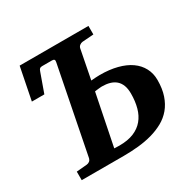

<svg xmlns="http://www.w3.org/2000/svg" viewBox="-148 -830 1002 989"><g transform="rotate(-30 353.0 -335.5)"><path d="M509.8 -259.8Q509.8 -288.6 502 -308.8Q494.1 -329.1 479.5 -341.8Q464.8 -354.5 444.1 -360.4Q423.3 -366.2 397.9 -366.2Q394.5 -366.2 389.4 -365.7Q384.3 -365.2 378.2 -364.7Q372.1 -364.3 366 -363.3Q359.9 -362.3 355 -361.8L293.9 -58.1Q300.8 -58.1 308.6 -57.6Q316.4 -57.1 324.2 -57.1Q374.5 -57.1 409.7 -71.5Q444.8 -85.9 467 -112.5Q489.3 -139.2 499.5 -176.5Q509.8 -213.9 509.8 -259.8ZM663.1 -252Q663.1 -200.2 649.9 -161.4Q636.7 -122.6 613.3 -94.5Q589.8 -66.4 557.4 -48.3Q524.9 -30.3 486.6 -19.5Q448.2 -8.8 405.3 -4.4Q362.3 0 317.9 0H66.9V-50.8L128.9 -56.2Q138.2 -57.1 145.8 -62.7Q153.3 -68.4 155.8 -78.1L256.8 -590.8Q259.3 -602.1 255.9 -606.4Q252.4 -610.8 242.2 -610.8H184.1Q174.8 -610.8 169.9 -606.9Q165 -603 161.1 -590.8L121.1 -479H46.9L85 -670.9H494.1V-620.1L426.8 -615.2Q418 -614.3 410.2 -608.4Q402.3 -602.5 399.9 -592.8L366.2 -419.9Q378.9 -420.9 392.8 -421.9Q406.7 -422.9 418 -422.9Q475.1 -422.9 520.8 -411.1Q566.4 -399.4 597.9 -377.2Q629.4 -355 646.2 -323.2Q663.1 -291.5 663.1 -252Z"/></g></svg>

Font: Charis SIL CyrE
Style: Bold Italic
Weight: 700
Italic angle: -11°
Foundry: SIL International
Version: Version 5.000